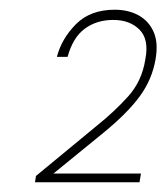

<svg xmlns="http://www.w3.org/2000/svg" viewBox="-20 -727 342 395"><path d="M52 -352 54 -365 180 -469Q215 -497 243.5 -528.5Q272 -560 279 -605Q287 -646 267 -666Q247 -686 213 -686Q179 -686 154.5 -668Q130 -650 119 -610H97Q107 -648 136.5 -677.5Q166 -707 216 -707Q244 -707 265 -695.5Q286 -684 296 -661.5Q306 -639 300 -605Q293 -564 268 -529.5Q243 -495 193 -454L90 -370H270L267 -352Z"/></svg>

Font: DM Sans 20pt Thin
Style: Italic
Weight: 250
Italic angle: -10°
Version: Version 4.004;gftools[0.9.30]